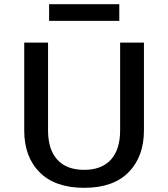

<svg xmlns="http://www.w3.org/2000/svg" viewBox="-20 -884 805 919"><path d="M215 -784V-864H551V-784ZM96 -259V-680H210V-260Q210 -168 254.5 -119.5Q299 -71 383 -71Q466 -71 510.5 -119.5Q555 -168 555 -260V-680H669V-261Q669 -134 595.5 -59.5Q522 15 383 15Q244 15 170 -59Q96 -133 96 -259Z"/></svg>

Font: Martel Sans DemiBold
Style: Regular
Weight: 600
Designer: Dan Reynolds and Mathieu Réguer
Foundry: Dan Reynolds and Mathieu Réguer
Version: Version 1.001;PS 001.001;hotconv 1.0.70;makeotf.lib2.5.58329